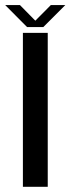

<svg xmlns="http://www.w3.org/2000/svg" viewBox="-46 -722 272 742"><path d="M42.5 0H138.5V-595H42.5ZM58.5 -617.5H121.5L206.5 -702.5H150.5L90.5 -642L31 -702.5H-26Z"/></svg>

Font: Anybody SemiCondensed
Style: Regular
Weight: 400
Width: 4
Version: Version 1.113;gftools[0.9.25]